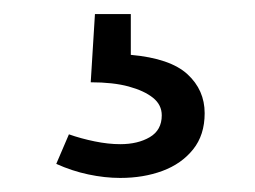

<svg xmlns="http://www.w3.org/2000/svg" viewBox="-20 -20 362 273"><path d="M151 233Q129 233 105.5 228Q82 223 60 213L78 171Q95 177 114.5 181Q134 185 151 185Q176 185 193 175Q210 165 210 144Q210 129 197.5 119Q185 109 163 103Q141 97 109 97L115 0H166V58Q222 63 246.5 85.5Q271 108 271 141Q271 172 254.5 192.5Q238 213 211 223Q184 233 151 233Z"/></svg>

Font: Bitter Thin
Style: Regular
Weight: 400
Version: Version 3.021